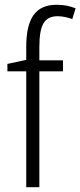

<svg xmlns="http://www.w3.org/2000/svg" viewBox="-20 -785 337 805"><path d="M244 -486V-532H145V-587C145 -681 166 -717 222 -717C242 -717 264 -712 283 -705L297 -750C275 -759 250 -765 218 -765C127 -765 90 -706 90 -587V-534L11 -517V-486H90V0H145V-486Z"/></svg>

Font: Noto Sans Display SemiCondensed Light
Style: Regular
Weight: 300
Width: 4
Designer: Monotype Design Team
Foundry: Monotype Imaging Inc.
Version: Version 1.900